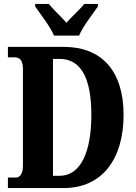

<svg xmlns="http://www.w3.org/2000/svg" viewBox="-20 -951 689 971"><path d="M253 -771H380C398 -816 449 -880 475 -918V-931H406C386 -905 341 -865 316 -836C291 -865 247 -905 227 -931H158V-918C184 -880 235 -816 253 -771ZM20 0H302C500 0 605 -151 605 -370C605 -597 490 -714 302 -714H20V-661H53C79 -661 96 -647 96 -602V-114C96 -73 82 -53 59 -53H20ZM282 -62H248V-653H282C386 -653 442 -562 442 -370C442 -179 386 -62 282 -62Z"/></svg>

Font: Noto Serif Hebrew ExtraCondensed ExtraBold
Style: Regular
Weight: 800
Width: 2
Designer: Monotype Design Team
Foundry: Monotype Imaging Inc.
Version: Version 2.004